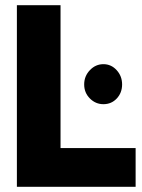

<svg xmlns="http://www.w3.org/2000/svg" viewBox="-20 -719 547 739"><path d="M45 -699H213V-149H502V0H45ZM304 -394Q304 -426 326 -449Q348 -472 378 -472Q408 -472 429 -449Q450 -426 450 -394Q450 -362 429.5 -340Q409 -318 378 -318Q348 -318 326 -340Q304 -362 304 -394Z"/></svg>

Font: Readiness
Style: Bold
Weight: 700
Designer: Katatrad Team
Foundry: CadsonDemak
Version: Version 1.00;January 16, 2020;FontCreator 12.0.0.2550 64-bit